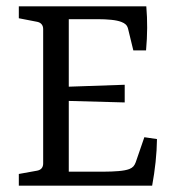

<svg xmlns="http://www.w3.org/2000/svg" viewBox="-20 -588 551 608"><path d="M442.5 -428.4H402.2L385.5 -497.1Q383.3 -505.5 378.2 -510.4Q373.1 -515.3 364.4 -518.5Q352 -523.3 332.2 -525.3Q312.4 -527.3 288.7 -527.3H197.8V-313.5L374.9 -319.6V-263.6L197.8 -268.4V-44.4H309.5Q333.1 -44.4 355.1 -46.2Q377.1 -48 389.5 -52.7Q397.8 -56 402.4 -61.1Q406.9 -66.2 409.8 -74.2L437.1 -153.5L477.1 -147.6Q476.7 -112.4 472.7 -74.9Q468.7 -37.5 461.8 0H39.6V-37.1L97.8 -47.6Q107.3 -49.5 112 -55.3Q116.7 -61.1 116.7 -70.5V-496Q116.7 -505.1 111.8 -511.1Q106.9 -517.1 97.8 -518.9L39.6 -530.2V-568H443.3Q446.2 -534.2 446 -499.6Q445.8 -465.1 442.5 -428.4Z"/></svg>

Font: Rasa
Style: Regular
Weight: 400
Version: Version 1.000;PS 1.000;hotconv 1.0.88;makeotf.lib2.5.647800;